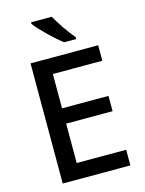

<svg xmlns="http://www.w3.org/2000/svg" viewBox="-137 -1022 831 1102"><g transform="rotate(-15 278.5 -470.5)"><path d="M282 -941H159V-931C186 -894 265 -817 313 -781H384V-793C352 -830 306 -896 282 -941ZM497 0V-93H203V-327H479V-418H203V-622H497V-714H95V0Z"/></g></svg>

Font: Noto Sans Gunjala Gondi Medium
Style: Regular
Weight: 500
Designer: Ek Type
Foundry: Ek Type
Version: Version 1.004